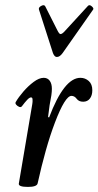

<svg xmlns="http://www.w3.org/2000/svg" viewBox="-20 -722 387 755"><path d="M90 13Q52 13 54 0L107 -313Q108 -318 108 -321.5Q108 -325 108 -330Q108 -339 102 -339Q96 -339 87 -329.5Q78 -320 66 -304Q62 -299 55 -302Q48 -305 43.5 -310.5Q39 -316 42 -321Q53 -340 72 -362Q91 -384 112.5 -400Q134 -416 152 -416Q167 -416 175.5 -404.5Q184 -393 184 -373Q184 -362 182 -347.5Q180 -333 175 -308L169 -262L173 -260Q232 -416 296 -416Q315 -416 329 -403.5Q343 -391 343 -367Q343 -347 333.5 -334.5Q324 -322 307 -322Q290 -322 281.5 -333.5Q273 -345 261 -345Q236 -345 196 -240Q177 -190 160 -129.5Q143 -69 128 -1Q125 13 90 13ZM204 -498Q198 -498 194 -503Q190 -508 188 -514L133 -685Q131 -693 142.5 -699Q154 -705 158 -697L206 -602Q213 -588 218 -588Q225 -588 237 -602L326 -699Q332 -705 341 -697Q350 -689 346 -684L226 -513Q215 -498 204 -498Z"/></svg>

Font: Junicode Two Beta Condensed Medium
Style: Italic
Weight: 500
Width: 3
Italic angle: -9°
Version: Version 1.053; ttfautohint (v1.8.4)